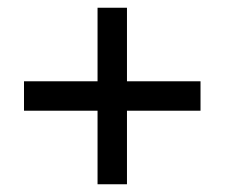

<svg xmlns="http://www.w3.org/2000/svg" viewBox="-20 -608 580 496"><path d="M232 -322H42V-398H232V-588H308V-398H498V-322H308V-132H232Z"/></svg>

Font: Aspekta Variable
Style: Regular
Weight: 400
Designer: Ivo Dolenc
Version: Version 2.100